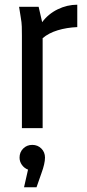

<svg xmlns="http://www.w3.org/2000/svg" viewBox="-20 -544 368 815"><path d="M61 -515H144L159 -450Q185 -485 225 -504.5Q265 -524 308 -524V-429Q263 -427 225 -415.5Q187 -404 161 -382V0H73V-392Q73 -413 72.5 -431Q72 -449 68 -471ZM171 125Q171 150 156 191L135 251H82L99 176Q83 170 73 156Q63 142 63 125Q63 102 78.5 86.5Q94 71 117 71Q140 71 155.5 86.5Q171 102 171 125Z"/></svg>

Font: Radio Canada Condensed
Style: Regular
Weight: 400
Width: 3
Designer: Charles Daoud, Etienne Aubert Bonn, Alexandre Saumier Demers, Jacques Le Bailly
Foundry: Radio-Canada
Version: Version 2.104; ttfautohint (v1.8.4.7-5d5b);gftools[0.9.28.de